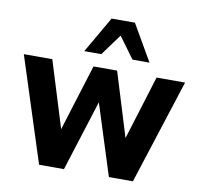

<svg xmlns="http://www.w3.org/2000/svg" viewBox="-86 -884 1012 974"><g transform="rotate(10 420.5 -397.0)"><path d="M3.9 -539.1H150.6L276.1 -133.8H236.6L362.8 -539.1H484.4L609.1 -133.8H562.3L687.7 -539.1H834.5L660.9 0H537.1L407.7 -406.7H434.3L305.7 0H177.5ZM411.1 -794.2H531.2L639.2 -607.4H551.5L471.2 -717L390.9 -607.4H303.2Z"/></g></svg>

Font: Min Sans VF VF
Style: Regular
Weight: 400
Designer: Jinseong-Kim, NotoSansCJK, Nunito
Foundry: Jinseong-Kim
Version: Version 1.420;Glyphs 3.1.2 (3151)